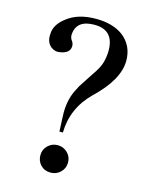

<svg xmlns="http://www.w3.org/2000/svg" viewBox="-110 -772 669 858"><g transform="rotate(15 225.0 -342.5)"><path d="M299.4 -365.7Q217.1 -284.6 214.9 -171.4H198.9Q196.6 -217.1 196 -238.3Q195.4 -259.4 195.4 -258.3Q195.4 -324.6 224 -374.9Q228.6 -386.3 242.3 -406.3Q256 -426.3 275.4 -457.1Q304 -497.1 310.9 -525.1Q317.7 -553.1 317.7 -577.1Q317.7 -673.1 227.4 -673.1Q142.9 -673.1 139.4 -603.4Q139.4 -588.6 147.4 -578.3Q155.4 -568 155.4 -555.4Q155.4 -521.1 107.4 -514.3Q88 -510.9 69.7 -523.4Q43.4 -542.9 46.9 -582.9Q48 -626.3 93.7 -660.6Q144 -700.6 227.4 -700.6Q305.1 -700.6 353.1 -665.1Q405.7 -624 405.7 -554.3Q405.7 -466.3 299.4 -365.7ZM272 -48Q272 -20.6 253.1 -2.3Q234.3 16 208 16Q179.4 16 161.7 -2.3Q144 -20.6 144 -48Q144 -74.3 162.9 -92.6Q181.7 -110.9 208 -110.9Q234.3 -110.9 253.1 -92.6Q272 -74.3 272 -48Z"/></g></svg>

Font: t
Style: Regular
Weight: 400
Designer: Takis Katsoulidis and George D. Matthiopoulos
Foundry: Takis Katsoulidis and George D. Matthiopoulos
Version: Version 1.0 ; ttfautohint (v1.8.1)